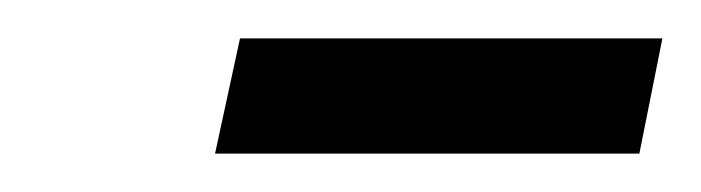

<svg xmlns="http://www.w3.org/2000/svg" viewBox="-20 -659 365 100"><path d="M105 -639H325L313 -579H92Z"/></svg>

Font: Decalotype Medium Italic
Style: Regular
Weight: 500
Italic angle: -12°
Designer: Alfredo Marco Pradil
Foundry: Alfredo Marco Pradil
Version: Version 1.0